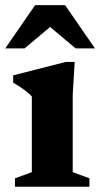

<svg xmlns="http://www.w3.org/2000/svg" viewBox="-26 -710 381 730"><path d="M258 -474.5 250.5 -352V-55.5L314 -32V0H31V-32L95 -55.5V-343Q88.5 -351 77.2 -360Q66 -369 52.2 -378.2Q38.5 -387.5 24 -395.5V-423.5L224 -474.5ZM-6 -526 107.5 -690.5H221.5L335 -526H261.5L143 -625.5H186L67.5 -526Z"/></svg>

Font: Newsreader
Style: Bold
Weight: 700
Designer: Hugues Gentile
Foundry: Production Type
Version: Version 1.003